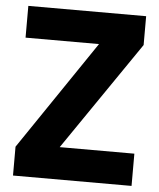

<svg xmlns="http://www.w3.org/2000/svg" viewBox="-51 -744 655 789"><g transform="rotate(5 276.5 -350.0)"><path d="M32 0V-119L337 -569H34V-700H520V-581L213 -133H521V0Z"/></g></svg>

Font: Rethink Sans ExtraBold
Style: Regular
Weight: 800
Designer: The Rethink Sans project authors (Hans Thiessen). DM Sans designed by Colophon Foundry.
Foundry: Rethink Communications LLC
Version: Version 1.001